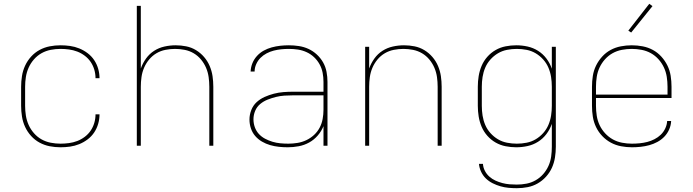

<svg xmlns="http://www.w3.org/2000/svg" viewBox="-20 -766 3640 1009"><path d="M298 8Q269 8 241 2.5Q213 -3 188 -16.5Q163 -30 143.5 -51.5Q124 -73 112 -99Q100 -125 95.5 -153.5Q91 -182 91 -210V-310Q91 -338 95.5 -366.5Q100 -395 112 -421Q124 -447 143.5 -468.5Q163 -490 188 -503.5Q213 -517 241 -522.5Q269 -528 298 -528Q323 -528 348 -524.5Q373 -521 396.5 -511.5Q420 -502 440.5 -486.5Q461 -471 475 -450Q489 -429 496 -404.5Q503 -380 503 -355H482Q482 -378 475.5 -400Q469 -422 456.5 -440.5Q444 -459 425.5 -473Q407 -487 386 -495Q365 -503 342.5 -506Q320 -509 298 -509Q272 -509 246.5 -504Q221 -499 198.5 -486.5Q176 -474 158.5 -454Q141 -434 130.5 -410.5Q120 -387 116 -361.5Q112 -336 112 -310V-210Q112 -184 116 -158.5Q120 -133 130.5 -109.5Q141 -86 158.5 -66Q176 -46 198.5 -33.5Q221 -21 246.5 -16Q272 -11 298 -11Q320 -11 342.5 -14Q365 -17 386 -25Q407 -33 425.5 -47Q444 -61 456.5 -79.5Q469 -98 475.5 -120Q482 -142 482 -165H503Q503 -140 496 -115.5Q489 -91 475 -70Q461 -49 440.5 -33.5Q420 -18 396.5 -8.5Q373 1 348 4.5Q323 8 298 8Z M699 0V-735H720V-406Q730 -434 747.5 -458.5Q765 -483 790 -499Q815 -515 844.5 -521.5Q874 -528 903 -528Q931 -528 958.5 -522.5Q986 -517 1010 -502.5Q1034 -488 1052.5 -466.5Q1071 -445 1082 -419Q1093 -393 1097 -365.5Q1101 -338 1101 -310V0H1080V-310Q1080 -335 1076.5 -360.5Q1073 -386 1063 -409.5Q1053 -433 1036.5 -453Q1020 -473 998 -486Q976 -499 950.5 -504Q925 -509 900 -509Q875 -509 849.5 -504Q824 -499 802 -486Q780 -473 763.5 -453Q747 -433 737 -409.5Q727 -386 723.5 -360.5Q720 -335 720 -310V0Z M1492 8Q1469 8 1445.5 5.5Q1422 3 1399.5 -3.5Q1377 -10 1356.5 -22Q1336 -34 1321 -51.5Q1306 -69 1298.5 -91.5Q1291 -114 1291 -138Q1291 -163 1300.5 -187.5Q1310 -212 1328.5 -229Q1347 -246 1370.5 -256.5Q1394 -267 1419 -273.5Q1444 -280 1469.5 -282Q1495 -284 1520 -284H1680V-336Q1680 -360 1675.5 -383.5Q1671 -407 1659.5 -428Q1648 -449 1630.5 -465.5Q1613 -482 1591 -492Q1569 -502 1545.5 -505.5Q1522 -509 1498 -509Q1478 -509 1458 -507Q1438 -505 1418.5 -500Q1399 -495 1381 -485.5Q1363 -476 1349 -462Q1335 -448 1326.5 -429Q1318 -410 1318 -390H1297Q1298 -413 1306.5 -434Q1315 -455 1330.5 -472Q1346 -489 1366 -500Q1386 -511 1408 -517Q1430 -523 1452.5 -525.5Q1475 -528 1498 -528Q1524 -528 1550.5 -524Q1577 -520 1601 -509Q1625 -498 1645 -479.5Q1665 -461 1678 -438Q1691 -415 1696 -388.5Q1701 -362 1701 -336V0H1680V-103Q1669 -76 1649.5 -53.5Q1630 -31 1604.5 -17Q1579 -3 1550 2.5Q1521 8 1492 8ZM1495 -11Q1519 -11 1543.5 -15Q1568 -19 1590 -29.5Q1612 -40 1630 -56.5Q1648 -73 1659.5 -94.5Q1671 -116 1675.5 -140.5Q1680 -165 1680 -189V-265H1520Q1497 -265 1474.5 -263.5Q1452 -262 1430 -256.5Q1408 -251 1386.5 -242.5Q1365 -234 1347.5 -219.5Q1330 -205 1321 -183.5Q1312 -162 1312 -139Q1312 -118 1319 -98Q1326 -78 1340 -62.5Q1354 -47 1373 -37Q1392 -27 1412 -21Q1432 -15 1453 -13Q1474 -11 1495 -11Z M1899 0V-520H1920V-406Q1930 -434 1947.5 -458.5Q1965 -483 1990 -499Q2015 -515 2044.5 -521.5Q2074 -528 2103 -528Q2131 -528 2158.5 -522.5Q2186 -517 2210 -502.5Q2234 -488 2252.5 -466.5Q2271 -445 2282 -419Q2293 -393 2297 -365.5Q2301 -338 2301 -310V0H2280V-310Q2280 -335 2276.5 -360.5Q2273 -386 2263 -409.5Q2253 -433 2236.5 -453Q2220 -473 2198 -486Q2176 -499 2150.5 -504Q2125 -509 2100 -509Q2075 -509 2049.5 -504Q2024 -499 2002 -486Q1980 -473 1963.5 -453Q1947 -433 1937 -409.5Q1927 -386 1923.5 -360.5Q1920 -335 1920 -310V0Z M2696 223Q2674 223 2652.5 221Q2631 219 2610 213Q2589 207 2569 197Q2549 187 2533.5 172Q2518 157 2508.5 137Q2499 117 2497 95H2518Q2519 114 2528 131.5Q2537 149 2551.5 162Q2566 175 2583.5 183Q2601 191 2620 196Q2639 201 2658 202.5Q2677 204 2696 204Q2722 204 2747.5 199Q2773 194 2795.5 181Q2818 168 2835 148.5Q2852 129 2862.5 105.5Q2873 82 2876.5 56.5Q2880 31 2880 5V-115Q2870 -86 2851.5 -61.5Q2833 -37 2807.5 -21Q2782 -5 2752.5 1.5Q2723 8 2693 8Q2665 8 2637 2.5Q2609 -3 2584.5 -17Q2560 -31 2541 -52.5Q2522 -74 2511 -100Q2500 -126 2495.5 -154Q2491 -182 2491 -210V-310Q2491 -338 2495.5 -366Q2500 -394 2511 -420Q2522 -446 2541 -467.5Q2560 -489 2584.5 -503Q2609 -517 2637 -522.5Q2665 -528 2693 -528Q2723 -528 2752.5 -521.5Q2782 -515 2807.5 -499Q2833 -483 2851.5 -458.5Q2870 -434 2880 -405V-520H2901V5Q2901 33 2896.5 61.5Q2892 90 2880.5 115.5Q2869 141 2849.5 162.5Q2830 184 2805.5 198Q2781 212 2753 217.5Q2725 223 2696 223ZM2696 -11Q2722 -11 2747.5 -16Q2773 -21 2795 -34Q2817 -47 2834.5 -66.5Q2852 -86 2862 -109.5Q2872 -133 2876 -158.5Q2880 -184 2880 -210V-310Q2880 -336 2876 -361.5Q2872 -387 2862 -410.5Q2852 -434 2834.5 -453.5Q2817 -473 2795 -486Q2773 -499 2747.5 -504Q2722 -509 2696 -509Q2670 -509 2644.5 -504Q2619 -499 2597 -486Q2575 -473 2557.5 -453.5Q2540 -434 2530 -410.5Q2520 -387 2516 -361.5Q2512 -336 2512 -310V-210Q2512 -184 2516 -158.5Q2520 -133 2530 -109.5Q2540 -86 2557.5 -66.5Q2575 -47 2597 -34Q2619 -21 2644.5 -16Q2670 -11 2696 -11Z M3301 8Q3272 8 3243.5 2.5Q3215 -3 3190 -16.5Q3165 -30 3145 -51Q3125 -72 3112.5 -98Q3100 -124 3095.5 -152.5Q3091 -181 3091 -210V-310Q3091 -339 3095.5 -367.5Q3100 -396 3112.5 -421.5Q3125 -447 3144.5 -468.5Q3164 -490 3189 -503.5Q3214 -517 3242.5 -522.5Q3271 -528 3300 -528Q3329 -528 3357.5 -522.5Q3386 -517 3411 -503.5Q3436 -490 3455.5 -468.5Q3475 -447 3487.5 -421.5Q3500 -396 3504.5 -367.5Q3509 -339 3509 -310V-251H3112V-210Q3112 -184 3116 -158Q3120 -132 3131 -108.5Q3142 -85 3160 -65.5Q3178 -46 3200.5 -33.5Q3223 -21 3249 -16Q3275 -11 3301 -11Q3321 -11 3341.5 -13Q3362 -15 3381.5 -20Q3401 -25 3419.5 -34.5Q3438 -44 3452.5 -58Q3467 -72 3476 -91Q3485 -110 3486 -130H3507Q3506 -107 3496.5 -85.5Q3487 -64 3471 -47.5Q3455 -31 3434.5 -20Q3414 -9 3392 -3Q3370 3 3347 5.5Q3324 8 3301 8ZM3488 -269V-310Q3488 -336 3484 -362Q3480 -388 3469 -411.5Q3458 -435 3440.5 -454.5Q3423 -474 3400.5 -486.5Q3378 -499 3352 -504Q3326 -509 3300 -509Q3274 -509 3248 -504Q3222 -499 3199.5 -486.5Q3177 -474 3159.5 -454.5Q3142 -435 3131 -411.5Q3120 -388 3116 -362Q3112 -336 3112 -310V-269ZM3297 -595 3282 -605 3392 -746 3409 -734Z"/></svg>

Font: Iosevka Thin Extended
Style: Regular
Weight: 100
Width: 7
Monospace: yes
Designer: Belleve Invis
Foundry: Belleve Invis
Version: Version 32.5.0; ttfautohint (v1.8.4)